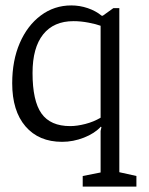

<svg xmlns="http://www.w3.org/2000/svg" viewBox="-20 -523 548 708"><path d="M285 165V126L351 113V-40L354 -54L352 -56Q329 -31 289.5 -15.5Q250 0 209 0Q123 0 74 -57Q25 -114 25 -216Q25 -300 53 -364.5Q81 -429 130.5 -466Q180 -503 243 -503Q274 -503 303.5 -493Q333 -483 355 -465H359L398 -493H420V112L483 126V165ZM239 -58Q264 -58 295 -66Q326 -74 351 -89V-428Q335 -434 306.5 -439.5Q278 -445 251 -445Q178 -445 139 -396Q100 -347 100 -254Q100 -151 133 -104.5Q166 -58 239 -58Z"/></svg>

Font: Faustina Light
Style: Regular
Weight: 300
Designer: Alfonso Garcia
Foundry: http://www.omnibus-type.com
Version: Version 1.200